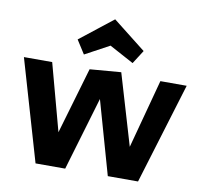

<svg xmlns="http://www.w3.org/2000/svg" viewBox="-85 -872 1019 963"><g transform="rotate(10 425.0 -390.5)"><path d="M7 -515H151L243 -174L342 -512L501 -525L608 -164L702 -515H836L679 0H525L419 -374L308 0H157ZM257 -649 425 -781 593 -649 549 -580 425 -647 301 -580Z"/></g></svg>

Font: Secular One
Style: Regular
Weight: 400
Designer: Michal Sahar
Foundry: Hagilda
Version: Version 1.000